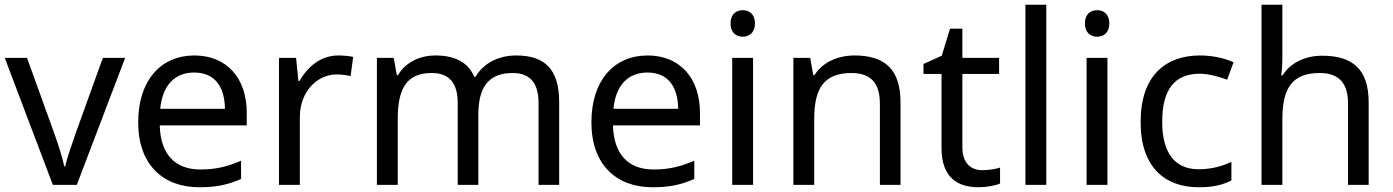

<svg xmlns="http://www.w3.org/2000/svg" viewBox="-20 -780 5875 810"><path d="M203 0H304L508 -536H414L300 -220C285 -177 262 -111 255 -78H251C245 -111 224 -176 208 -220L94 -536H0Z M800 -546C658 -546 563 -440 563 -264C563 -85 668 10 821 10C894 10 942 -1 997 -25V-102C941 -78 893 -65 825 -65C718 -65 657 -130 654 -251H1021V-304C1021 -450 937 -546 800 -546ZM799 -474C888 -474 928 -412 929 -321H656C665 -417 715 -474 799 -474Z M1407 -546C1332 -546 1277 -497 1243 -438H1239L1229 -536H1157V0H1245V-286C1245 -394 1318 -466 1401 -466C1419 -466 1442 -463 1459 -459L1470 -540C1452 -544 1427 -546 1407 -546Z M2158 -546C2088 -546 2022 -517 1986 -456H1981C1955 -517 1899 -546 1817 -546C1753 -546 1692 -519 1659 -463H1654L1641 -536H1570V0H1658V-278C1658 -403 1693 -472 1801 -472C1876 -472 1911 -429 1911 -345V0H1998V-296C1998 -410 2039 -472 2143 -472C2217 -472 2252 -429 2252 -345V0H2339V-349C2339 -487 2279 -546 2158 -546Z M2712 -546C2570 -546 2475 -440 2475 -264C2475 -85 2580 10 2733 10C2806 10 2854 -1 2909 -25V-102C2853 -78 2805 -65 2737 -65C2630 -65 2569 -130 2566 -251H2933V-304C2933 -450 2849 -546 2712 -546ZM2711 -474C2800 -474 2840 -412 2841 -321H2568C2577 -417 2627 -474 2711 -474Z M3114 -737C3085 -737 3062 -720 3062 -681C3062 -643 3085 -625 3114 -625C3141 -625 3165 -643 3165 -681C3165 -720 3141 -737 3114 -737ZM3157 -536H3069V0H3157Z M3585 -546C3517 -546 3451 -519 3416 -463H3411L3398 -536H3327V0H3415V-278C3415 -403 3453 -472 3572 -472C3654 -472 3692 -429 3692 -343V0H3779V-349C3779 -487 3713 -546 3585 -546Z M4124 -62C4075 -62 4040 -93 4040 -158V-468H4195V-536H4040V-659H3988L3953 -545L3876 -510V-468H3952V-156C3952 -26 4025 10 4109 10C4141 10 4180 3 4199 -6V-73C4182 -67 4150 -62 4124 -62Z M4394 0V-760H4306V0Z M4609 -737C4580 -737 4557 -720 4557 -681C4557 -643 4580 -625 4609 -625C4636 -625 4660 -643 4660 -681C4660 -720 4636 -737 4609 -737ZM4652 -536H4564V0H4652Z M5037 10C5098 10 5139 0 5175 -19V-97C5138 -80 5094 -66 5036 -66C4935 -66 4883 -137 4883 -266C4883 -400 4934 -469 5041 -469C5078 -469 5125 -456 5157 -444L5184 -517C5152 -533 5097 -546 5043 -546C4899 -546 4792 -463 4792 -265C4792 -75 4894 10 5037 10Z M5390 -537V-760H5302V0H5390V-277C5390 -402 5427 -472 5547 -472C5629 -472 5667 -429 5667 -343V0H5754V-349C5754 -486 5688 -545 5558 -545C5489 -545 5425 -517 5391 -462H5385C5388 -483 5390 -511 5390 -537Z"/></svg>

Font: Noto Sans EgyptHiero
Style: Regular
Weight: 400
Designer: Monotype Design Team
Foundry: Monotype Imaging Inc.
Version: Version 2.002